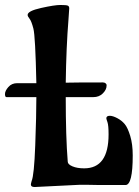

<svg xmlns="http://www.w3.org/2000/svg" viewBox="-41 -744 560 771"><path d="M360 -1 304 -2Q292 -2 280 -2L98 7Q83 7 83 -3Q83 -6 86 -17Q96 -40 100.5 -160Q105 -280 105 -354H-15Q-21 -354 -21 -366.5Q-21 -379 -7.5 -394.5Q6 -410 28 -410H105Q101 -599 93 -629.5Q85 -660 77.5 -669Q70 -678 70 -684Q70 -700 124 -712Q178 -724 201.5 -724Q225 -724 231 -721.5Q237 -719 237 -710.5Q237 -702 234 -666Q225 -555 223 -412Q261 -413 372 -413Q379 -413 383 -409.5Q387 -406 387 -403V-400Q387 -384 372 -369Q357 -354 334 -354H223Q223 -193 231 -95Q231 -84 250 -76Q269 -68 297 -68Q395 -68 395 -204Q395 -241 390.5 -253.5Q386 -266 386 -269Q386 -279 400 -279Q412 -279 430 -269.5Q448 -260 460 -245.5Q472 -231 482 -198Q492 -165 492 -120Q492 -1 463 -1Q412 -1 360 -1Z"/></svg>

Font: Aladin
Style: Regular
Weight: 400
Designer: Angel Koziupa and Alejandro Paul
Foundry: Angel Koziupa and Alejandro Paul
Version: Version 1.000